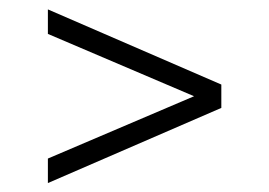

<svg xmlns="http://www.w3.org/2000/svg" viewBox="-20 -590 588 419"><path d="M84.5 -190.5V-244L403.5 -380L84.5 -516V-569.5L463 -405.5V-354.5Z"/></svg>

Font: Encode Sans Semi Expanded Light
Style: Regular
Weight: 300
Width: 6
Designer: Multiple Designers
Foundry: Impallari Type
Version: Version 3.000; ttfautohint (v1.8.3) -l 8 -r 50 -G 200 -x 14 